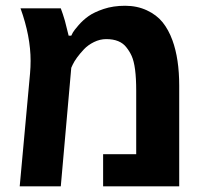

<svg xmlns="http://www.w3.org/2000/svg" viewBox="-20 -660 730 680"><path d="M88.4 -444.3Q88.4 -531.7 52.7 -630.4H195.3Q202.6 -611.3 210 -585.9L223.1 -533.7H232.4Q234.4 -538.1 238.3 -545.2Q242.2 -552.2 258.1 -570.6Q273.9 -588.9 293.5 -602.8Q313 -616.7 346.9 -628.2Q380.9 -639.6 423.1 -639.6Q465.3 -639.6 500 -623.5Q534.7 -607.4 555.9 -581.1Q577.1 -554.7 590.8 -517.1Q614.7 -451.2 614.7 -356.4V0H345.2V-113.8H462.4V-339.4Q462.4 -426.3 446.3 -461.9Q439 -478 427.7 -492.2Q405.3 -521.5 356.4 -521.5Q334 -521.5 312.7 -511Q291.5 -500.5 277.3 -485.4Q248.5 -454.6 237.3 -430.7L232.4 -419.9L195.3 0H49.8L86.4 -399.9Q88.4 -422.4 88.4 -444.3Z"/></svg>

Font: Open Sans Hebrew
Style: Bold
Weight: 700
Foundry: Ascender Corporation, Yanek Iontef
Version: Version 2.001;PS 002.001;hotconv 1.0.70;makeotf.lib2.5.58329